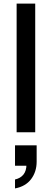

<svg xmlns="http://www.w3.org/2000/svg" viewBox="-20 -740 290 1074"><path d="M73 0V-720H177V0ZM64 314V264Q95 257 111.5 236Q128 215 128 180L165 187H64V73H185V164Q185 221 154 262Q123 303 64 314Z"/></svg>

Font: Instrument Sans Medium
Style: Regular
Weight: 500
Designer: Rodrigo Fuenzalida
Foundry: fragTYPE
Version: Version 1.000;gftools[0.9.28]